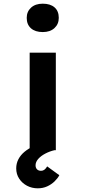

<svg xmlns="http://www.w3.org/2000/svg" viewBox="-20 -815 464 1042"><path d="M141 0V-529H283V0ZM212 -641Q171 -641 148 -661.5Q125 -682 125 -718Q125 -752 148.5 -773.5Q172 -795 212 -795Q253 -795 276 -775Q299 -755 299 -718Q299 -684 275.5 -662.5Q252 -641 212 -641ZM185 207Q153 207 126.5 193Q100 179 84 154.5Q68 130 68 99Q68 72 80 49Q92 26 114 8Q136 -10 167 -24Q198 -38 235 -48L276 0Q250 6 226 18.5Q202 31 187.5 47.5Q173 64 173 82Q173 96 181 104Q189 112 203 112Q213 112 221 106Q229 100 236 88L302 136Q293 153 276 169.5Q259 186 236 196.5Q213 207 185 207Z"/></svg>

Font: Lexend Giga SemiBold
Style: Regular
Weight: 600
Designer: Bonnie Shaver-Troup, Thomas Jockin
Foundry: Lexend
Version: Version 1.007